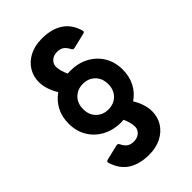

<svg xmlns="http://www.w3.org/2000/svg" viewBox="-253 -840 1038 1038"><g transform="rotate(-45 266.5 -320.5)"><path d="M245 107Q174 107 126.5 77Q79 47 59 -17Q54 -30 68 -33L156 -54Q167 -57 173 -46Q184 -22 199.5 -12Q215 -2 237 -2Q265 -2 282 -17.5Q299 -33 299 -55Q299 -71 294 -89Q289 -107 281 -125Q272 -124 263 -124Q201 -124 154.5 -149.5Q108 -175 82 -219Q56 -263 56 -320Q56 -372 77.5 -413Q99 -454 137 -480Q101 -540 101 -593Q101 -636 122.5 -671Q144 -706 184 -727Q224 -748 279 -748Q350 -748 398 -718Q446 -688 465 -624Q470 -611 456 -608L368 -587Q357 -584 351 -595Q339 -619 324 -629Q309 -639 287 -639Q259 -639 242 -623.5Q225 -608 225 -586Q225 -569 230.5 -551Q236 -533 244 -515Q253 -516 263 -516Q325 -516 371.5 -490.5Q418 -465 444 -421Q470 -377 470 -320Q470 -268 448.5 -226.5Q427 -185 388 -159Q423 -101 423 -48Q423 -5 401.5 30Q380 65 340 86Q300 107 245 107ZM263 -222Q305 -222 332 -249Q359 -276 359 -320Q359 -364 332 -391Q305 -418 263 -418Q221 -418 194 -391Q167 -364 167 -320Q167 -276 194 -249Q221 -222 263 -222Z"/></g></svg>

Font: LINE Seed Sans
Style: Bold
Weight: 700
Designer: LINE VX Design & Dalton Maag Ltd & Sandoll Inc
Foundry: Dalton Maag Ltd
Version: Version 1.003